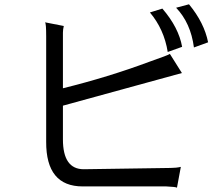

<svg xmlns="http://www.w3.org/2000/svg" viewBox="-20 -850 1040 894"><path d="M678 -792Q744 -714 761 -608L828 -632Q812 -722 736 -810ZM860 -830 800 -814Q868 -743 883 -629L949 -653Q931 -744 860 -830ZM804 24 822 -73Q800 -68 774 -68L370 -62Q273 -62 273 -201V-358L827 -510L771 -599Q763 -593 677 -563Q484 -491 273 -439V-698Q273 -712 277 -729L190 -746Q195 -740 195 -681V-190Q194 18 365 18H754Q800 20 804 24Z"/></svg>

Font: Sawarabi Gothic
Style: Regular
Weight: 400
Designer: mshio (mshio@users.sourceforge.jp)
Version: Version 20141215